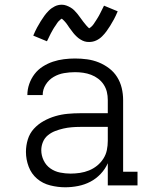

<svg xmlns="http://www.w3.org/2000/svg" viewBox="-20 -786 640 814"><path d="M256 8Q225 8 193 0Q161 -8 137 -28.5Q113 -49 101.5 -79.5Q90 -110 90 -142Q90 -169 98 -195Q106 -221 124 -240.5Q142 -260 165.5 -273Q189 -286 214.5 -293.5Q240 -301 267 -303.5Q294 -306 320 -306H437V-362Q437 -380 433 -396.5Q429 -413 419.5 -427.5Q410 -442 396 -452.5Q382 -463 366 -469Q350 -475 333 -477.5Q316 -480 298 -480Q275 -480 251.5 -476Q228 -472 207.5 -460Q187 -448 174 -427.5Q161 -407 161 -383H96Q96 -407 104 -430Q112 -453 126.5 -472Q141 -491 161.5 -504Q182 -517 204.5 -524.5Q227 -532 251 -535Q275 -538 298 -538Q324 -538 349.5 -534.5Q375 -531 398.5 -521.5Q422 -512 442.5 -496.5Q463 -481 476.5 -459.5Q490 -438 496 -413Q502 -388 502 -362V-58H563V0H437V-94Q426 -69 406.5 -48.5Q387 -28 363 -15.5Q339 -3 311.5 2.5Q284 8 256 8ZM279 -50Q299 -50 319 -53Q339 -56 357.5 -63.5Q376 -71 391.5 -83.5Q407 -96 418 -113Q429 -130 433 -149.5Q437 -169 437 -189V-248H320Q302 -248 284 -246.5Q266 -245 248.5 -241Q231 -237 214 -230.5Q197 -224 183 -212.5Q169 -201 162 -184Q155 -167 155 -149Q155 -127 165 -106Q175 -85 193.5 -72Q212 -59 234.5 -54.5Q257 -50 279 -50ZM358 -608Q353 -608 348 -608.5Q343 -609 338.5 -610.5Q334 -612 329.5 -614Q325 -616 320.5 -619Q316 -622 312.5 -624.5Q309 -627 305 -631Q301 -635 297.5 -638.5Q294 -642 291 -646Q288 -650 285 -654Q282 -658 279 -662Q276 -666 273 -670Q270 -674 267 -679Q264 -684 260.5 -688Q257 -692 254.5 -695Q252 -698 248 -701.5Q244 -705 242 -707Q240 -706 236 -703Q232 -700 228 -695.5Q224 -691 222.5 -688.5Q221 -686 219 -683Q217 -680 215 -677Q213 -674 210.5 -670.5Q208 -667 205.5 -662.5Q203 -658 200.5 -653.5Q198 -649 195.5 -644.5Q193 -640 190.5 -634.5Q188 -629 185 -623Q182 -617 179 -611L121 -635Q129 -654 137 -669Q145 -684 153 -696.5Q161 -709 168.5 -719.5Q176 -730 187 -741Q198 -752 212 -759Q226 -766 242 -766Q252 -766 261.5 -762.5Q271 -759 279.5 -754Q288 -749 295 -742Q302 -735 308.5 -727Q315 -719 320.5 -711Q326 -703 333 -694Q340 -685 346 -678Q352 -671 358 -666Q360 -667 364 -670Q368 -673 372 -677.5Q376 -682 377.5 -684.5Q379 -687 381 -690Q383 -693 385 -696Q387 -699 389.5 -703Q392 -707 394.5 -711Q397 -715 399.5 -719.5Q402 -724 404.5 -729Q407 -734 409.5 -739Q412 -744 415 -750Q418 -756 421 -762L479 -738Q471 -719 463 -704Q455 -689 447 -676.5Q439 -664 431.5 -653.5Q424 -643 413 -632Q402 -621 388 -614.5Q374 -608 358 -608Z"/></svg>

Font: Iosevka Slab Light Extended
Style: Regular
Weight: 300
Width: 7
Monospace: yes
Designer: Belleve Invis
Foundry: Belleve Invis
Version: Version 11.1.0; ttfautohint (v1.8.3)